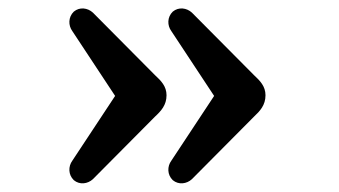

<svg xmlns="http://www.w3.org/2000/svg" viewBox="-20 -484 789 447"><path d="M340.8 -212.4C355 -225.6 367.7 -239.3 367.7 -262.2C367.7 -283.2 355 -295.9 340.8 -309.1L196.3 -454.6C184.1 -465.8 165.5 -468.3 151.9 -457C138.7 -444.3 138.7 -424.8 148.4 -411.6L248 -260.7L148.4 -109.9C138.7 -96.7 138.7 -77.1 151.9 -64.5C165.5 -53.2 184.1 -55.7 196.3 -66.9ZM571.3 -212.4C585.4 -225.6 598.1 -239.3 598.1 -262.2C598.1 -283.2 585.4 -295.9 571.3 -309.1L426.8 -454.6C414.6 -465.8 396 -468.3 382.3 -457C369.1 -444.3 369.1 -424.8 378.9 -411.6L478.5 -260.7L378.9 -109.9C369.1 -96.7 369.1 -77.1 382.3 -64.5C396 -53.2 414.6 -55.7 426.8 -66.9Z"/></svg>

Font: Supermercado One
Style: Regular
Weight: 400
Designer: James Grieshaber
Foundry: James Grieshaber
Version: Version 1.002